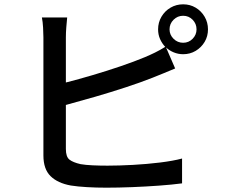

<svg xmlns="http://www.w3.org/2000/svg" viewBox="-20 -839 1040 889"><path d="M765 -703Q765 -678 783.5 -659.5Q802 -641 828 -641Q854 -641 872 -659.5Q890 -678 890 -703Q890 -729 872 -747.5Q854 -766 828 -766Q802 -766 783.5 -747.5Q765 -729 765 -703ZM291 -758Q289 -738 287 -713Q285 -688 285 -666V-457Q344 -472 410 -491.5Q476 -511 539 -532.5Q602 -554 650 -574Q674 -584 697.5 -595.5Q721 -607 745 -622Q730 -638 721 -658.5Q712 -679 712 -703Q712 -735 727.5 -761.5Q743 -788 769.5 -803.5Q796 -819 828 -819Q860 -819 886 -803.5Q912 -788 927.5 -761.5Q943 -735 943 -703Q943 -671 927.5 -645Q912 -619 886 -603.5Q860 -588 828 -588Q805 -588 784.5 -596.5Q764 -605 749 -619L791 -522Q766 -512 738 -500Q710 -488 686 -479Q633 -458 563 -435Q493 -412 420.5 -391Q348 -370 285 -353V-149Q285 -113 301.5 -100Q318 -87 353 -79Q376 -75 409 -73.5Q442 -72 478 -72Q531 -72 595.5 -75.5Q660 -79 721 -86.5Q782 -94 823 -105V10Q778 16 716.5 20.5Q655 25 591 27.5Q527 30 472 30Q426 30 383 27.5Q340 25 308 20Q247 9 214 -23.5Q181 -56 181 -119Q181 -145 181 -191Q181 -237 181 -294Q181 -351 181 -410Q181 -469 181 -522Q181 -575 181 -613.5Q181 -652 181 -666Q181 -684 179.5 -711Q178 -738 174 -758Z"/></svg>

Font: Source Han Sans Medium
Style: Regular
Weight: 500
Designer: Ryoko NISHIZUKA Ë•øÂ°öÊ∂ºÂ≠ê (kana, bopomofo & ideographs); Paul D. Hunt (Latin, Greek & Cyrillic); Sandoll Communicatio
Foundry: Adobe
Version: Version 2.004;hotconv 1.0.118;makeotfexe 2.5.65603